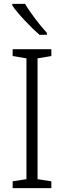

<svg xmlns="http://www.w3.org/2000/svg" viewBox="-20 -1018 329 987"><path d="M109 -998H43V-990C72 -947 138 -878 183 -839H221V-849C185 -888 136 -952 109 -998ZM244 -51V-86L173 -97V-718L244 -730V-765H45V-730L116 -718V-97L45 -86V-51Z"/></svg>

Font: Noto Sans Tamil UI SemiCondensed Light
Style: Regular
Weight: 300
Width: 4
Designer: Jelle Bosma - Monotype Design Team
Foundry: Monotype Imaging Inc.
Version: Version 2.004